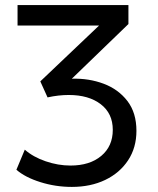

<svg xmlns="http://www.w3.org/2000/svg" viewBox="-20 -720 620 755"><path d="M262.5 15Q198.5 15 138.8 -3.8Q79 -22.5 44.5 -52.5L77.5 -131.5Q110.5 -102.5 159.5 -85.8Q208.5 -69 257 -69Q333 -69 378.2 -107Q423.5 -145 423.5 -209.5Q423.5 -274 376.2 -310.2Q329 -346.5 250.5 -346.5Q210 -346.5 167 -337L138.5 -400L369.5 -619.5H49V-700H485V-625.5L262.5 -410.5Q329.5 -412.5 387.5 -390.8Q445.5 -369 481 -322.8Q516.5 -276.5 516.5 -205.5Q516.5 -139.5 483.8 -89.8Q451 -40 393.8 -12.5Q336.5 15 262.5 15Z"/></svg>

Font: Geologica Light
Style: Regular
Weight: 300
Designer: Sindre Bremnes, Frode Helland
Foundry: Monokrom Skriftforlag AS
Version: Version 1.010; ttfautohint (v1.8.4.7-5d5b);gftools[0.9.28]